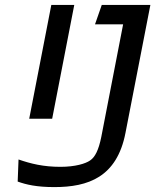

<svg xmlns="http://www.w3.org/2000/svg" viewBox="-20 -750 660 782"><path d="M491 -208.5 592.5 -730H394.5L367 -651H481.5L392.5 -192C381.5 -138 367 -110 347 -96.5C328.5 -83.5 286.5 -70.5 226 -70.5C157 -70.5 106 -83 55.5 -100.5L52 -10.5C87 2 128.5 12 201.5 12C339 12 456 -28.5 491 -208.5ZM99 -266.5H192.5L282.5 -730H189Z"/></svg>

Font: Monaspace Argon
Style: Italic
Weight: 400
Italic angle: -11°
Designer: Riley Cran & the Lettermatic Team
Foundry: Lettermatic
Version: Version 1.101 (Monaspace Argon)